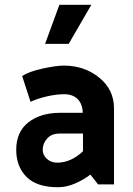

<svg xmlns="http://www.w3.org/2000/svg" viewBox="-20 -773 556 805"><path d="M229 -753H363L268 -589H169ZM159 -145Q159 -124 176 -107.5Q193 -91 221 -91Q248 -91 275.5 -103Q303 -115 328 -139V-213H230Q196 -213 177.5 -192Q159 -171 159 -145ZM223 12Q134 12 91 -31.5Q48 -75 48 -145Q48 -220 99 -260Q150 -300 232 -300H327Q326 -337 305.5 -357.5Q285 -378 249 -378Q215 -378 175 -368.5Q135 -359 108 -346L73 -454Q101 -473 158.5 -485.5Q216 -498 247 -498Q334 -498 396 -447.5Q458 -397 458 -319V0H391L359 -41Q332 -20 295.5 -4Q259 12 223 12Z"/></svg>

Font: Palanquin
Style: Bold
Weight: 700
Designer: Pria Ravichandran
Version: Version 1.0.4